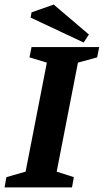

<svg xmlns="http://www.w3.org/2000/svg" viewBox="-36 -820 454 840"><path d="M-16 0 -8 -45 76 -69 169 -546 93 -569 102 -614H398L389 -569L305 -546L212 -69L287 -45L279 0ZM330 -634 98 -743 102 -766 199 -800 353 -669Z"/></svg>

Font: Manuale
Style: Bold Italic
Weight: 700
Italic angle: -11°
Version: Version 1.002